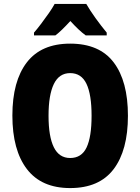

<svg xmlns="http://www.w3.org/2000/svg" viewBox="-20 -1040 714 977"><path d="M631 -451Q631 -275 558 -179Q485 -83 337 -83Q191 -83 117 -179.5Q43 -276 43 -452Q43 -627 116.5 -722.5Q190 -818 337 -818Q486 -818 558.5 -722.5Q631 -627 631 -451ZM227 -451Q227 -345 254 -290.5Q281 -236 337 -236Q395 -236 420.5 -289.5Q446 -343 446 -451Q446 -559 420 -613.5Q394 -668 337 -668Q281 -668 254 -612.5Q227 -557 227 -451ZM419 -1020Q438 -987 466 -948Q494 -909 523 -874V-860H416Q398 -873 379 -891Q360 -909 338 -933Q315 -908 296.5 -890Q278 -872 262 -860H153V-874Q168 -891 188.5 -918Q209 -945 228.5 -973Q248 -1001 258 -1020Z"/></svg>

Font: Noto Sans Kannada UI Condensed Black
Style: Regular
Weight: 900
Width: 3
Designer: Jelle Bosma - Monotype Design Team
Foundry: Monotype Imaging Inc.
Version: Version 2.005; ttfautohint (v1.8.4.7-5d5b)